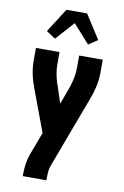

<svg xmlns="http://www.w3.org/2000/svg" viewBox="-104 -824 709 1098"><g transform="rotate(10 250.0 -275.0)"><path d="M109 215V208Q109 177 113 147Q117 117 127 89L178 -47L88 -288Q73 -326 64.5 -366Q56 -406 56 -447V-520H193V-447Q193 -420 198 -393.5Q203 -367 211 -341Q212 -339 212.5 -337Q213 -335 214 -333V-332Q215 -331 215.5 -329Q216 -327 217 -325L248 -230L284 -328Q285 -330 285.5 -332Q286 -334 287 -336V-337Q296 -364 301.5 -391.5Q307 -419 307 -447V-520H444V-447Q444 -406 435.5 -366Q427 -326 412 -288L256 129Q249 148 247.5 168Q246 188 246 208V215ZM154 -591 101 -626 190 -765H310L399 -626L346 -591L250 -698Z"/></g></svg>

Font: Iosevka Curly Heavy
Style: Regular
Weight: 900
Monospace: yes
Designer: Belleve Invis
Foundry: Belleve Invis
Version: Version 22.1.2; ttfautohint (v1.8.4)